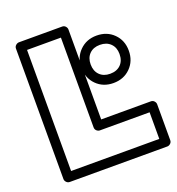

<svg xmlns="http://www.w3.org/2000/svg" viewBox="-135 -836 894 970"><g transform="rotate(-20 312.0 -350.5)"><path d="M49.8 0V-701.2Q49.8 -711.9 57.9 -719Q65.9 -726.1 75.2 -726.1H307.1Q317.9 -726.1 325 -718.3Q332 -710.4 332 -701.2V-217.8H599.1Q609.9 -217.8 616.9 -210Q624 -202.1 624 -192.9V0Q624 10.7 616.2 17.8Q608.4 24.9 599.1 24.9H75.2Q64.5 24.9 57.1 17.1Q49.8 9.3 49.8 0ZM100.1 -24.9H574.2V-168H307.1Q297.9 -168 290 -175Q282.2 -182.1 282.2 -192.9V-675.8H100.1ZM327.1 -497.1Q327.1 -551.8 363.3 -587.9Q399.4 -624 454.1 -624Q509.8 -624 545.9 -588.1Q582 -552.2 582 -497.1Q582 -441.4 545.9 -405.3Q509.8 -369.1 454.1 -369.1Q398.9 -369.1 363 -405.3Q327.1 -441.4 327.1 -497.1ZM377 -497.1Q377 -461.4 397.9 -440.2Q418.9 -418.9 454.1 -418.9Q490.2 -418.9 511.2 -439.9Q532.2 -460.9 532.2 -497.1Q532.2 -532.2 511 -553.2Q489.7 -574.2 454.1 -574.2Q418.9 -574.2 397.9 -553.2Q377 -532.2 377 -497.1Z"/></g></svg>

Font: Trueno Black Outline
Style: Regular
Weight: 900
Width: 6
Designer: Julieta Ulanovsky
Foundry: Julieta Ulanovsky
Version: Version 3.001b | FøM Fix